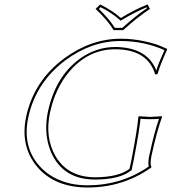

<svg xmlns="http://www.w3.org/2000/svg" viewBox="-20 -832 770 862"><path d="M570.8 -117.2Q597.2 -255.4 601.1 -307.1L604 -310.1Q606 -310.1 654.3 -307.1Q654.3 -307.1 707 -310.1L707.5 -307.1Q683.1 -239.3 661.1 -137.2L659.7 -130.9Q652.8 -95.7 659.7 -83L659.2 -80.1Q532.2 9.8 374 9.8Q224.1 9.8 145 -85.4Q70.3 -177.2 97.2 -307.1Q131.8 -469.2 269.5 -570.8Q388.7 -657.7 521 -658.2Q575.2 -658.2 627.2 -647Q679.2 -635.7 704.1 -624L729.5 -612.8L730.5 -609.9Q698.7 -539.1 689.9 -508.3Q688.5 -503.4 687 -499L676.8 -498Q643.1 -610.4 497.1 -610.8Q376.5 -610.8 290.5 -509.8Q228 -435.1 204.6 -327.1Q180.7 -214.8 229.5 -130.4Q285.2 -36.6 406.7 -36.1Q513.2 -36.6 561.5 -74.2ZM490.2 -696.8Q463.4 -741.2 409.2 -792L429.7 -812Q484.4 -785.2 522.5 -751Q587.9 -791 642.6 -812L653.3 -792Q595.7 -753.9 533.2 -696.8ZM580.6 -115.2 570.8 -68.4 567.9 -65.9Q516.1 -25.9 406.7 -25.9Q271 -25.9 215.3 -135.7Q187.5 -191.4 187.5 -260.3Q188 -295.4 194.8 -329.1Q228.5 -487.8 337.9 -567.9Q411.1 -620.6 497.1 -621.1Q641.1 -619.6 681.6 -515.6Q691.4 -547.4 718.3 -606.9Q627.9 -647.5 521 -647.9Q390.6 -647.9 273.9 -561.5Q140.6 -461.4 106.9 -304.7Q79.6 -176.3 155.3 -88.9Q209.5 -26.9 298.8 -7.3Q335 0 374 0Q526.9 -0.5 647.9 -84.5Q643.6 -101.6 649.9 -132.8L651.4 -139.2Q672.4 -237.3 693.8 -298.3Q676.3 -296.9 654.3 -296.9Q628.9 -296.9 610.8 -298.8Q606 -247.1 580.6 -115.2ZM495.6 -707H529.3Q587.4 -759.8 640.1 -795.4L638.2 -799.3Q586.9 -778.3 527.8 -742.7L521.5 -738.8L516.1 -743.7Q480 -775.9 431.6 -799.8L423.8 -792Q470.2 -747.1 495.6 -707Z"/></svg>

Font: Linux Biolinum Outline O
Style: Italic
Weight: 400
Italic angle: -12°
Designer: Philipp H. Poll
Foundry: Philipp H. Poll
Version: Version 0.6.2